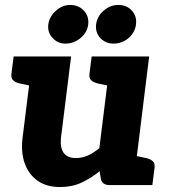

<svg xmlns="http://www.w3.org/2000/svg" viewBox="-20 -747 687 775"><path d="M223 8Q167 8 131 -18Q95 -44 79.5 -88.5Q64 -133 71 -190L112 -519H267L226 -190Q222 -151 237 -130Q252 -109 286 -109Q312 -109 335 -119.5Q358 -130 381 -149L427 -519H582L518 0H422Q392 0 387 -26L382 -56Q348 -28 309.5 -10Q271 8 223 8ZM498 0 527 -118 570 -109Q587 -105 596.5 -96.5Q606 -88 604 -71L595 0ZM132 -519 103 -401 60 -410Q43 -414 33.5 -422.5Q24 -431 26 -448L35 -519ZM447 -519 418 -401 375 -410Q358 -414 348.5 -422.5Q339 -431 341 -448L350 -519ZM336 -648Q332 -616 305 -593.5Q278 -571 244 -571Q213 -571 192 -594Q171 -617 175 -648Q179 -680 205.5 -703.5Q232 -727 263 -727Q297 -727 318.5 -704Q340 -681 336 -648ZM529 -649Q525 -616 499 -593.5Q473 -571 438 -571Q406 -571 385 -593.5Q364 -616 368 -649Q372 -681 398.5 -704Q425 -727 457 -727Q492 -727 512.5 -704Q533 -681 529 -649Z"/></svg>

Font: Aleo Black
Style: Italic
Weight: 900
Italic angle: -7°
Designer: Alessio Laiso
Foundry: Alessio Laiso
Version: Version 2.001;gftools[0.9.29]